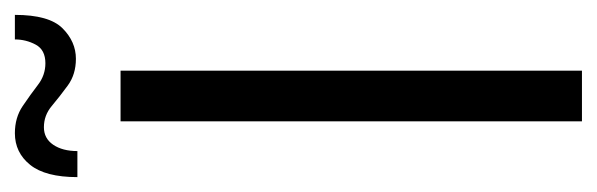

<svg xmlns="http://www.w3.org/2000/svg" viewBox="-315 -510 802 258"><g transform="rotate(-90 86.0 -381.0)"><path d="M52 -620H120V0H52ZM-23 -678Q-23 -721 -6.5 -741.5Q10 -762 36 -762Q57 -762 72.5 -751.5Q88 -741 101 -731Q114 -721 130 -721Q148 -721 155 -734Q162 -747 162 -762H195Q195 -716 177 -698Q159 -680 136 -680Q115 -680 100 -691Q85 -702 72.5 -712.5Q60 -723 44 -723Q29 -723 20.5 -710.5Q12 -698 12 -678Z"/></g></svg>

Font: Smooch Sans Medium
Style: Regular
Weight: 500
Designer: Robert E. Leuschke
Foundry: Robert E. Leuschke
Version: Version 1.010; ttfautohint (v1.8.3)